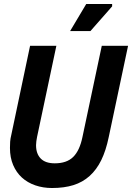

<svg xmlns="http://www.w3.org/2000/svg" viewBox="-20 -930 663 964"><path d="M623 -700 526 -242Q512 -174 488.5 -126Q465 -78 430 -46.5Q395 -15 348.5 -0.5Q302 14 241 14Q196 14 157 0.5Q118 -13 90 -38.5Q62 -64 46 -101.5Q30 -139 30 -187Q30 -203 31 -218.5Q32 -234 37 -254L131 -700H263L166 -242Q164 -231 162.5 -221Q161 -211 161 -201Q161 -158 184.5 -134Q208 -110 255 -110Q315 -110 347.5 -142Q380 -174 394 -242L491 -700ZM543 -898 434 -774H332L413 -910H543Z"/></svg>

Font: Space Mono
Style: Bold Italic
Weight: 700
Italic angle: -12°
Monospace: yes
Designer: Colophon Foundry / Benjamin Critton
Foundry: Colophon Foundry
Version: Version 1.000;PS 1.000;hotconv 1.0.81;makeotf.lib2.5.63406